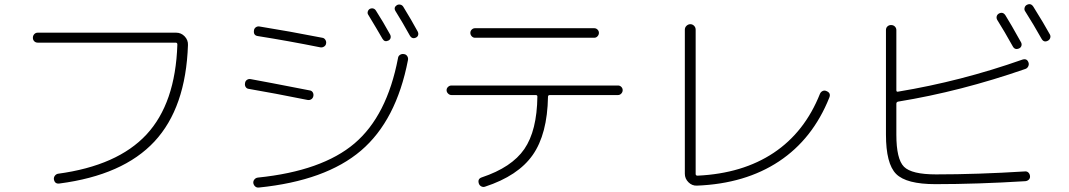

<svg xmlns="http://www.w3.org/2000/svg" viewBox="-20 -851 5040 905"><path d="M158 -650Q148 -650 141.5 -656.5Q135 -663 135 -673Q135 -683 141.5 -690Q148 -697 158 -697H810Q834 -697 850.5 -679.5Q867 -662 866 -639Q856 -343 708 -184Q560 -25 260 14Q238 17 234 -6Q233 -15 238.5 -22.5Q244 -30 253 -32Q534 -70 670.5 -217Q807 -364 816 -641Q816 -650 808 -650Z M1174 12Q1173 2 1179.5 -5.5Q1186 -13 1196 -14Q1498 -45 1651 -175Q1804 -305 1856 -577Q1857 -587 1865.5 -592.5Q1874 -598 1884 -596Q1894 -595 1899.5 -586.5Q1905 -578 1903 -568Q1848 -283 1681.5 -141Q1515 1 1200 33Q1190 34 1183 28Q1176 22 1174 12ZM1811 -660Q1793 -651 1783 -668Q1756 -715 1716 -781Q1711 -788 1713.5 -796.5Q1716 -805 1723 -809Q1731 -813 1739 -811Q1747 -809 1752 -801Q1786 -748 1819 -688Q1823 -680 1821 -672Q1819 -664 1811 -660ZM1851 -827Q1859 -831 1867.5 -829Q1876 -827 1881 -819Q1918 -759 1949 -702Q1953 -694 1951 -686Q1949 -678 1941 -674Q1923 -665 1912 -683Q1879 -743 1844 -799Q1834 -816 1851 -827ZM1153 -432Q1143 -433 1138 -441Q1133 -449 1135 -459Q1136 -469 1144 -474.5Q1152 -480 1162 -478Q1229 -466 1439 -425Q1449 -424 1454 -416Q1459 -408 1457 -398Q1455 -388 1447 -383Q1439 -378 1429 -380Q1270 -412 1153 -432ZM1517 -646Q1516 -637 1507.5 -631.5Q1499 -626 1489 -628Q1340 -658 1195 -681Q1174 -684 1177 -707Q1178 -717 1186 -722.5Q1194 -728 1204 -726Q1341 -704 1499 -673Q1508 -672 1513.5 -663.5Q1519 -655 1517 -646Z M2219 -718H2781Q2790 -718 2796.5 -711.5Q2803 -705 2803 -696Q2803 -687 2796.5 -680Q2790 -673 2781 -673H2219Q2210 -673 2203.5 -680Q2197 -687 2197 -696Q2197 -705 2203.5 -711.5Q2210 -718 2219 -718ZM2108 -403Q2099 -403 2092 -410Q2085 -417 2085 -426Q2085 -435 2092 -441.5Q2099 -448 2108 -448H2893Q2902 -448 2908.5 -441.5Q2915 -435 2915 -426Q2915 -417 2908.5 -410Q2902 -403 2893 -403H2572Q2563 -403 2563 -395Q2560 -219 2491 -120.5Q2422 -22 2266 29Q2257 32 2248.5 27.5Q2240 23 2237 14Q2230 -8 2251 -15Q2392 -62 2451.5 -148.5Q2511 -235 2513 -396Q2513 -403 2505 -403Z M3265 24Q3242 25 3225 8Q3208 -9 3208 -32V-711Q3208 -722 3216 -729.5Q3224 -737 3234 -737Q3244 -737 3251.5 -729.5Q3259 -722 3259 -711V-31Q3259 -23 3268 -23Q3480 -33 3626.5 -130.5Q3773 -228 3845 -409Q3849 -418 3857.5 -422Q3866 -426 3875 -422Q3898 -413 3889 -391Q3811 -196 3652 -90.5Q3493 15 3265 24Z M4688 -787Q4707 -797 4719 -779Q4743 -741 4793 -651Q4797 -643 4794.5 -635Q4792 -627 4784 -623Q4764 -614 4754 -632Q4714 -704 4680 -758Q4676 -766 4678 -774Q4680 -782 4688 -787ZM4820 -828Q4839 -838 4851 -819Q4901 -739 4929 -688Q4933 -680 4930 -671.5Q4927 -663 4919 -659Q4900 -649 4889 -669Q4852 -735 4812 -798Q4807 -805 4809.5 -814.5Q4812 -824 4820 -828ZM4389 17Q4252 17 4204 -31Q4156 -79 4156 -217V-709Q4156 -720 4163 -726.5Q4170 -733 4180 -733Q4191 -733 4198 -726Q4205 -719 4205 -709V-426Q4205 -417 4213 -419Q4510 -468 4799 -570Q4821 -577 4828 -556Q4831 -547 4826.5 -538Q4822 -529 4813 -526Q4508 -420 4213 -372Q4205 -370 4205 -362V-216Q4205 -101 4241 -65Q4277 -29 4392 -29Q4587 -29 4811 -43Q4821 -44 4827.5 -37.5Q4834 -31 4835 -21Q4836 -11 4829.5 -4.5Q4823 2 4813 3Q4586 17 4389 17Z"/></svg>

Font: Rounded Mplus 1c Light
Style: Regular
Weight: 300
Version: Version 1.059.20150529